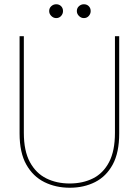

<svg xmlns="http://www.w3.org/2000/svg" viewBox="-20 -870 652 902"><path d="M308 12Q242 12 188.5 -14.5Q135 -41 103.5 -97Q72 -153 72 -243V-700H92V-246Q92 -161 120.5 -108.5Q149 -56 197.5 -32Q246 -8 307 -8Q369 -8 417 -32Q465 -56 492.5 -108.5Q520 -161 520 -246V-700H540V-243Q540 -153 509.5 -97Q479 -41 426.5 -14.5Q374 12 308 12ZM244 -785Q231 -785 221 -795Q211 -805 211 -818Q211 -832 221 -841Q231 -850 244 -850Q258 -850 267 -841Q276 -832 276 -818Q276 -805 267 -795Q258 -785 244 -785ZM374 -785Q361 -785 351 -795Q341 -805 341 -818Q341 -832 351 -841Q361 -850 374 -850Q388 -850 397 -841Q406 -832 406 -818Q406 -805 397 -795Q388 -785 374 -785Z"/></svg>

Font: DM Sans 11pt Thin
Style: Regular
Weight: 250
Version: Version 4.004;gftools[0.9.30]